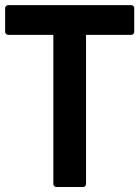

<svg xmlns="http://www.w3.org/2000/svg" viewBox="-26 -731 546 751"><path d="M194.3 0.5Q189.5 0.5 186 -2.9Q182.6 -6.3 182.6 -11.2V-594.7H5.9Q1 -594.7 -2.4 -598.1Q-5.9 -601.6 -5.9 -606.4V-699.2Q-5.9 -704.1 -2.4 -707.5Q1 -710.9 5.9 -710.9H487.3Q492.2 -710.9 495.6 -707.5Q499 -704.1 499 -699.2V-606.4Q499 -601.6 495.6 -598.1Q492.2 -594.7 487.3 -594.7H310.5V-11.2Q310.5 -6.3 307.1 -2.9Q303.7 0.5 298.8 0.5Z"/></svg>

Font: Alte DIN 1451 Mittelschrift
Style: Bold
Weight: 700
Designer: Peter Wiegel
Foundry: Peter Wiegel
Version: Version 1.003